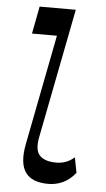

<svg xmlns="http://www.w3.org/2000/svg" viewBox="-55 -808 470 854"><g transform="rotate(5 180.0 -381.0)"><path d="M193.8 10.2Q119.8 10.2 91.2 -30.8Q62.6 -71.9 78.8 -156.5L174.8 -649.6H63.4L86.9 -772H248.3L135.5 -193.7Q123.8 -135.3 146.6 -111.3Q169.4 -87.2 220.4 -87.2Q243.8 -87.2 263.6 -94.6Q283.5 -102 301.4 -117.8L314.6 -49.7Q289.1 -17.9 258.5 -3.9Q227.9 10.2 193.8 10.2Z"/></g></svg>

Font: Savate ExtraLight
Style: Italic
Weight: 200
Italic angle: -11°
Designer: Max Esnée
Foundry: Plomb Type
Version: Version 2.000